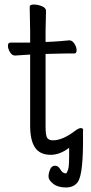

<svg xmlns="http://www.w3.org/2000/svg" viewBox="-20 -665 400 847"><path d="M285 -13Q244 18 204 18Q156 18 134.5 -14Q113 -46 113 -110V-424H108Q107 -424 47 -420H46Q33 -420 24 -435Q15 -450 15 -463.5Q15 -477 26 -477H113V-528L111 -635Q111 -645 129 -645Q147 -645 165 -637.5Q183 -630 183 -617L181 -528V-480L209 -481Q245 -483 285 -487H286Q299 -487 308.5 -472Q318 -457 318 -443Q318 -429 307 -429H268Q240 -429 220 -428L181 -427V-108Q181 -68 188 -57Q195 -46 214 -46Q256 -46 310 -87Q327 -100 337 -100Q347 -100 347 -90Q347 -87 346 -83Q349 103 323 138Q306 162 270.5 162Q235 162 214.5 145.5Q194 129 194 114Q194 99 201 82.5Q208 66 222.5 66Q237 66 246 82Q256 100 271 100Q275 100 281 81Q286 66 285 -13Z"/></svg>

Font: QiushuiShotai
Style: Regular
Weight: 600
Designer: Fontworks Inc.
Foundry: Fontworks Inc.
Version: Version 1.250